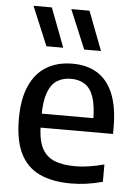

<svg xmlns="http://www.w3.org/2000/svg" viewBox="-56 -851 640 904"><g transform="rotate(5 263.5 -399.0)"><path d="M313.5 10Q223.5 10 163.2 -19Q103 -48 73 -110.2Q43 -172.5 43 -272Q43 -366 70.8 -428.2Q98.5 -490.5 150 -521.5Q201.5 -552.5 273 -552.5Q343 -552.5 391.8 -521.5Q440.5 -490.5 465.8 -427.8Q491 -365 491 -269.5V-239.5H101V-305.5H412.5L392.5 -294.5Q392.5 -363.5 378.5 -404.5Q364.5 -445.5 337.5 -463.2Q310.5 -481 272 -481Q233.5 -481 205.8 -463.5Q178 -446 163 -405Q148 -364 148 -294.5V-255.5Q148 -188 166.5 -147.8Q185 -107.5 224.5 -90Q264 -72.5 327 -72.5Q358 -72.5 392 -77.8Q426 -83 463 -93V-11Q422.5 0 386 5Q349.5 10 313.5 10ZM321 -623.5 244 -808H330L400.5 -623.5ZM142.5 -623.5 65.5 -808H152L222 -623.5Z"/></g></svg>

Font: Encode Sans Condensed Thin Medium
Style: Regular
Weight: 500
Version: Version 3.002